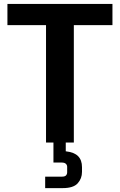

<svg xmlns="http://www.w3.org/2000/svg" viewBox="-20 -741 623 998"><path d="M219.2 0V-610.4H18.6V-720.7H564.5V-610.4H363.8V0ZM214.8 236.8V177.2H301.8Q317.4 177.2 323.2 170.7Q329.1 164.1 329.1 154.8V126.5Q329.1 116.7 322.3 110.4Q315.4 104 301.8 104H257.8V-14.6H321.8V45.4Q365.7 50.3 386 70.8Q406.2 91.3 406.2 127.9V152.3Q406.2 187 383.8 211.9Q361.3 236.8 306.2 236.8Z"/></svg>

Font: Monda
Style: Bold
Weight: 700
Designer: Vernon Adams
Foundry: Vernon Adams
Version: Version 2.100; ttfautohint (v1.8.3)